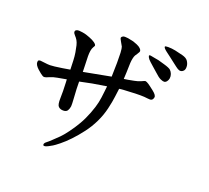

<svg xmlns="http://www.w3.org/2000/svg" viewBox="-137 -930 1273 1169"><g transform="rotate(20 500.0 -345.5)"><path d="M325 -438 500 -471Q502 -531 502 -560.5Q502 -590 501 -626Q499 -656 495.5 -664Q492 -672 480.5 -690.5Q469 -709 471.5 -715Q474 -721 483 -725Q492 -728 514 -725Q541 -720 550 -717.5Q559 -715 575.5 -708Q592 -701 600.5 -692.5Q609 -684 609.5 -677Q610 -670 600 -656Q594 -648 589.5 -640Q585 -632 582 -618Q579 -604 578 -588Q578 -572 576 -523L574 -483Q591 -485 600 -487L637 -494Q660 -498 680 -507Q699 -516 703 -516Q711 -515 724 -506.5Q737 -498 764 -476.5Q791 -455 788 -441Q785 -427 777 -422.5Q769 -418 750 -421Q730 -424 703 -424Q668 -424 641 -422Q613 -420 598 -420L568 -417Q565 -397 561 -363.5Q557 -330 546 -283Q535 -236 513.5 -191Q492 -146 462 -106.5Q432 -67 402 -35.5Q372 -4 345 17.5Q318 39 307.5 45Q297 51 285 57.5Q273 64 264 66Q255 68 252 63.5Q249 59 252 52.5Q255 46 264 39.5Q273 33 293.5 13.5Q314 -6 330 -21.5Q346 -37 371 -70.5Q396 -104 417.5 -141Q439 -178 456 -222.5Q473 -267 479.5 -298Q486 -329 490 -370L494 -406Q418 -393 402 -391L324 -375Q324 -352 325 -327.5Q326 -303 328.5 -267Q331 -231 330 -217Q328 -201 320.5 -188.5Q313 -176 293 -176Q273 -176 261.5 -187.5Q250 -199 251.5 -241Q253 -283 250 -344L249 -362Q218 -356 191 -351.5Q164 -347 143.5 -337.5Q123 -328 114 -328Q105 -328 88 -342Q78 -350 67.5 -359.5Q57 -369 50.5 -379Q44 -389 44 -399Q44 -409 48.5 -411.5Q53 -414 59.5 -414Q66 -414 86.5 -411Q107 -408 123 -408Q143 -408 201 -417L249 -425Q248 -458 247 -484Q246 -510 242 -534.5Q238 -559 233.5 -577Q229 -595 222 -607Q215 -619 204.5 -630Q194 -641 193.5 -649.5Q193 -658 200.5 -662.5Q208 -667 220 -666Q243 -664 255.5 -661Q268 -658 290.5 -649.5Q313 -641 326.5 -631Q340 -621 340 -613Q340 -611 333.5 -600.5Q327 -590 324.5 -574.5Q322 -559 322 -539Q322 -523 324 -475L325 -438ZM748 -586 715 -615Q706 -623 692 -635.5Q678 -648 673 -658Q668 -668 670.5 -671Q673 -674 682 -672Q689 -670 708.5 -667Q728 -664 733.5 -662.5Q739 -661 774 -651Q809 -641 818.5 -632Q828 -623 833 -609.5Q838 -596 836 -582Q834 -570 827 -561Q820 -552 811 -551Q803 -550 787 -557Q771 -564 748 -586ZM902 -658Q893 -648 883 -647Q873 -646 862.5 -652.5Q852 -659 832.5 -674.5Q813 -690 793 -705Q773 -720 762.5 -728Q752 -736 746.5 -742.5Q741 -749 741.5 -753.5Q742 -758 762 -758Q785 -758 809.5 -753Q834 -748 860 -741Q886 -734 896 -719.5Q906 -705 908 -689Q910 -668 902 -658Z"/></g></svg>

Font: ChillKai
Style: Regular
Weight: 400
Designer: ChillType
Foundry: 寒蝉字型
Version: Version 2.000